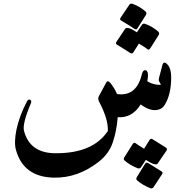

<svg xmlns="http://www.w3.org/2000/svg" viewBox="-20 -745 1032 1070"><path d="M885 -382Q892 -408 913 -386Q934 -364 934 -314Q934 -217 897 -159Q885 -140 863 -134Q819 -122 764 -163Q716 -86 636 -92Q633 -53 626 -17.5Q619 18 608 50Q587 112 531 156Q414 248 279 245Q111 241 69 91Q57 49 72 -24Q80 -61 94.5 -100.5Q109 -140 131 -181Q138 -194 148 -189Q158 -183 152 -169Q103 -53 114 -15Q147 109 290 109Q498 110 581 -15Q584 -80 533 -177Q524 -194 530 -207L572 -285Q581 -302 599 -278Q608 -266 616.5 -252Q625 -238 632 -221Q741 -205 771 -333Q777 -355 790 -354Q812 -351 801 -292Q835 -271 876 -272Q876 -277 866 -293Q863 -299 867 -314ZM771 -607Q777 -616 789 -612Q809 -605 827.5 -594Q846 -583 862 -569Q870 -561 865 -551L817 -475Q809 -464 800 -472Q796 -476 784 -483.5Q772 -491 754 -502L723 -453Q716 -443 705 -450Q700 -454 681.5 -465.5Q663 -477 632 -496Q622 -502 629 -512L677 -584Q689 -601 743 -565ZM701 -719Q707 -727 718 -724Q738 -717 756.5 -706Q775 -695 791 -681Q799 -673 794 -663L746 -587Q739 -577 728 -585Q718 -593 656 -630Q645 -636 652 -646ZM765 188Q759 196 748 193Q728 185 709.5 174.5Q691 164 675 150Q666 143 672 133L720 57Q728 46 737 54Q742 58 753.5 65.5Q765 73 783 84L814 34Q821 24 832 32Q843 39 904 77Q915 85 908 94L859 166Q847 182 793 146ZM835 299Q829 307 818 304Q798 296 779.5 285.5Q761 275 745 261Q736 253 742 243L789 167Q796 157 808 165Q819 172 880 210Q890 217 883 226Z"/></svg>

Font: Amiri
Style: Bold
Weight: 700
Designer: Khaled Hosny
Version: Version 0.113